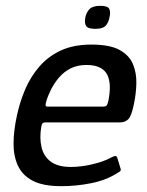

<svg xmlns="http://www.w3.org/2000/svg" viewBox="-20 -634 506 659"><path d="M38 -237Q48 -284 66.5 -327.5Q85 -371 115.5 -406Q146 -441 189.5 -461Q233 -481 294 -481Q357 -481 390.5 -462.5Q424 -444 436.5 -413.5Q449 -383 448 -346.5Q447 -310 439 -274Q431 -235 420 -224.5Q409 -214 393 -214H135Q131 -214 127.5 -212Q124 -210 122 -201Q115 -161 122.5 -129Q130 -97 154.5 -79Q179 -61 223 -61Q258 -61 296.5 -70Q335 -79 359 -92Q368 -97 374.5 -98.5Q381 -100 384 -88L393 -58Q396 -50 393 -47Q390 -44 381 -39Q343 -15 292 -5Q241 5 191 5Q128 5 92.5 -13.5Q57 -32 41.5 -65.5Q26 -99 26.5 -143Q27 -187 38 -237ZM352 -288Q357 -313 357 -335Q357 -357 349.5 -374.5Q342 -392 324 -401.5Q306 -411 277 -411Q246 -411 223 -399.5Q200 -388 183.5 -369Q167 -350 156 -328.5Q145 -307 139 -287Q136 -276 136.5 -272Q137 -268 144 -268Q191 -268 238.5 -268Q286 -268 333 -268Q342 -268 345.5 -271.5Q349 -275 352 -288ZM356 -575Q352 -555 342 -545Q332 -535 307 -535Q282 -535 275.5 -545Q269 -555 273 -575Q277 -593 288 -603.5Q299 -614 324 -614Q350 -614 355 -603.5Q360 -593 356 -575Z"/></svg>

Font: Glory Medium
Style: Italic
Weight: 500
Italic angle: -12°
Version: Version 1.011